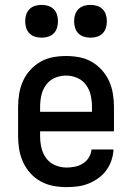

<svg xmlns="http://www.w3.org/2000/svg" viewBox="-20 -757 540 785"><path d="M252 8Q225 8 198 3Q171 -2 147 -15Q123 -28 104.5 -48.5Q86 -69 74.5 -94Q63 -119 58.5 -146Q54 -173 54 -200V-320Q54 -347 58.5 -374Q63 -401 74 -425.5Q85 -450 103.5 -470.5Q122 -491 145.5 -504.5Q169 -518 196 -523Q223 -528 250 -528Q277 -528 304 -523Q331 -518 354.5 -504.5Q378 -491 396.5 -470.5Q415 -450 426 -425.5Q437 -401 441.5 -374Q446 -347 446 -320V-220H144V-200Q144 -176 149.5 -152.5Q155 -129 169 -110Q183 -91 205.5 -81.5Q228 -72 252 -72Q269 -72 286.5 -75.5Q304 -79 319 -88.5Q334 -98 343.5 -113.5Q353 -129 354 -146H444Q443 -123 435.5 -101Q428 -79 414.5 -60.5Q401 -42 382 -28.5Q363 -15 342 -6.5Q321 2 298 5Q275 8 252 8ZM356 -300V-320Q356 -344 351 -367Q346 -390 332 -409.5Q318 -429 296 -438.5Q274 -448 250 -448Q226 -448 204 -438.5Q182 -429 168 -409.5Q154 -390 149 -367Q144 -344 144 -320V-300ZM350 -603Q336 -603 323 -607Q310 -611 300.5 -620.5Q291 -630 287 -643Q283 -656 283 -670Q283 -684 287 -697Q291 -710 300.5 -719.5Q310 -729 323 -733Q336 -737 350 -737Q364 -737 377 -733Q390 -729 399.5 -719.5Q409 -710 413 -697Q417 -684 417 -670Q417 -656 413 -643Q409 -630 399.5 -620.5Q390 -611 377 -607Q364 -603 350 -603ZM150 -603Q136 -603 123 -607Q110 -611 100.5 -620.5Q91 -630 87 -643Q83 -656 83 -670Q83 -684 87 -697Q91 -710 100.5 -719.5Q110 -729 123 -733Q136 -737 150 -737Q164 -737 177 -733Q190 -729 199.5 -719.5Q209 -710 213 -697Q217 -684 217 -670Q217 -656 213 -643Q209 -630 199.5 -620.5Q190 -611 177 -607Q164 -603 150 -603Z"/></svg>

Font: Iosevka Curly Medium
Style: Regular
Weight: 500
Monospace: yes
Designer: Belleve Invis
Foundry: Belleve Invis
Version: Version 22.1.2; ttfautohint (v1.8.4)